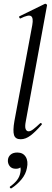

<svg xmlns="http://www.w3.org/2000/svg" viewBox="-20 -746 280 1041"><path d="M92 9Q63 9 56 -14Q49 -37 58 -89L155 -610Q162 -649 148.5 -658.5Q135 -668 91 -646Q87 -645 84.5 -651Q82 -657 86 -658L223 -725Q228 -727 232 -723Q236 -719 235 -717L120 -89Q114 -59 119 -46.5Q124 -34 135 -34Q146 -34 161.5 -46Q177 -58 197 -77Q201 -81 205 -77Q209 -73 205 -69Q173 -32 146 -11.5Q119 9 92 9ZM42 275Q38 277 34.5 272.5Q31 268 35 265Q58 249 72 231Q86 213 90 191Q95 167 88 156Q81 145 72 143L101 130Q102 150 93 159.5Q84 169 66 169Q43 169 32 154Q21 139 23 120Q25 103 38 92Q51 81 74 81Q105 81 119.5 104.5Q134 128 126 165Q120 198 97 226Q74 254 42 275Z"/></svg>

Font: Cormorant Garamond Light Medium
Style: Italic
Weight: 500
Italic angle: -10°
Version: Version 4.001